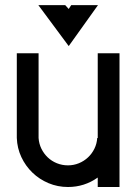

<svg xmlns="http://www.w3.org/2000/svg" viewBox="-20 -731 544 753"><path d="M448.7 -522V2.4H363.3V-34.7Q311 2.4 246.6 2.4Q206.1 2.4 170.2 -12.7Q134.3 -27.8 107.2 -54Q80.1 -80.1 63.7 -115Q47.4 -149.9 45.9 -189.9V-522H131.3V-189.9Q132.8 -167.5 142.3 -147.9Q151.9 -128.4 167.2 -113.8Q182.6 -99.1 203.1 -90.8Q223.6 -82.5 246.6 -82.5Q269 -82.5 289.3 -90.8Q309.6 -99.1 325.2 -113.8Q340.8 -128.4 350.3 -147.9Q359.9 -167.5 361.3 -189.9H363.3V-522ZM259.3 -710.9H364.3L249.5 -550.3L130.4 -710.9H235.8L249.5 -695.8Z"/></svg>

Font: Proletarsk
Style: Regular
Weight: 400
Designer: Peter Wiegel, original typeface by Carl Albert Fahrenwaldt 1901
Foundry: Peter Wiegel
Version: Version 1.000 2010 initial release